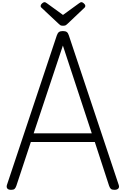

<svg xmlns="http://www.w3.org/2000/svg" viewBox="-20 -1740 1161 1774"><path d="M83 14Q57 14 47.5 1.5Q38 -11 44 -31L505 -1413Q513 -1436 525.5 -1444.5Q538 -1453 561 -1453Q584 -1453 596.5 -1444.5Q609 -1436 616 -1413L1077 -31Q1084 -11 1073.5 1.5Q1063 14 1037 14Q1015 14 1005 5.5Q995 -3 988 -23L856 -428H265L131 -23Q124 -3 114.5 5.5Q105 14 83 14ZM291 -508H828L561 -1319ZM733 -1720Q742 -1720 755 -1708.5Q768 -1697 768 -1686Q768 -1684 767.5 -1680Q767 -1676 762 -1670L606 -1522Q599 -1516 590.5 -1509Q582 -1502 562 -1502Q543 -1502 535 -1509Q527 -1516 520 -1522L362 -1670Q356 -1676 356 -1680Q356 -1684 356 -1686Q356 -1697 368.5 -1708.5Q381 -1720 391 -1720Q397 -1720 403 -1716.5Q409 -1713 416 -1708L562 -1602L708 -1708Q716 -1713 721 -1716.5Q726 -1720 733 -1720Z"/></svg>

Font: Playwrite ID
Style: Regular
Weight: 400
Designer: Veronika Burian, José Scaglione
Foundry: TypeTogether
Version: Version 1.002